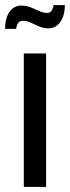

<svg xmlns="http://www.w3.org/2000/svg" viewBox="-46 -738 276 758"><path d="M48 0V-527H136V0ZM-26 -624Q-26 -653 -18 -673.5Q-10 -694 4.5 -705Q19 -716 38 -716Q58 -716 75.5 -709Q93 -702 109 -694.5Q125 -687 140 -687Q152 -687 157.5 -695.5Q163 -704 166 -718H210Q210 -689 201.5 -668.5Q193 -648 178.5 -637Q164 -626 145 -626Q126 -626 108.5 -633.5Q91 -641 75.5 -648.5Q60 -656 44 -656Q31 -656 25 -646.5Q19 -637 18 -624Z"/></svg>

Font: Archivo ExtraCondensed Medium
Style: Regular
Weight: 500
Width: 2
Designer: Hector Gatti
Foundry: Omnibus-Type
Version: Version 2.001